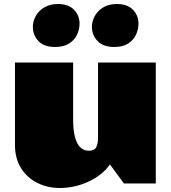

<svg xmlns="http://www.w3.org/2000/svg" viewBox="-20 -921 860 964"><path d="M347.2 -324.2Q347.2 -261.7 358.2 -226.8Q369.1 -191.9 387 -178Q404.8 -164.1 424.8 -164.1Q454.1 -164.1 463.1 -181.9Q472.2 -199.7 472.2 -228V-606.9H762.2V0H602.1L532.2 -95.2Q491.7 -39.6 422.6 -8.3Q353.5 22.9 279.8 22.9Q218.8 22.9 167.5 -2.7Q116.2 -28.3 85.7 -76.7Q55.2 -125 55.2 -192.9V-606.9H347.2ZM271 -900.9Q323.7 -900.9 351.6 -872.1Q379.4 -843.3 379.4 -802.7Q379.4 -773.4 366.5 -746.3Q353.5 -719.2 326.4 -702.1Q299.3 -685.1 256.3 -685.1Q200.7 -685.1 172.9 -714.8Q145 -744.6 145 -786.1Q145 -814.5 159.7 -840.8Q174.3 -867.2 202.6 -884Q231 -900.9 271 -900.9ZM566.4 -900.9Q619.6 -900.9 647.5 -872.1Q675.3 -843.3 675.3 -802.7Q675.3 -773.4 662.6 -746.3Q649.9 -719.2 623 -702.1Q596.2 -685.1 553.2 -685.1Q498.5 -685.1 470 -714.8Q441.4 -744.6 441.4 -786.1Q441.4 -814.5 456.1 -840.8Q470.7 -867.2 498.5 -884Q526.4 -900.9 566.4 -900.9Z"/></svg>

Font: Rammetto One
Style: Regular
Weight: 400
Designer: Vernon Adams
Foundry: Vernon Adams
Version: Version 1.100; ttfautohint (v1.8.4.7-5d5b)